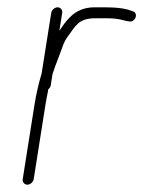

<svg xmlns="http://www.w3.org/2000/svg" viewBox="-20 -503 392 525"><path d="M120.1 -468 93.8 -302C85.4 -274 78.9 -245.3 74.2 -216L42.1 -13C40.8 -5.1 46.8 2 54.7 2C62.6 2 70.8 -5.1 72.1 -13L104.2 -216C106.2 -228.7 108.5 -240.7 110.9 -252L112 -259C115.8 -261.7 118 -265.3 118.8 -270L123.5 -300C127 -311.7 133 -328 141.3 -349C150.9 -373.3 153.2 -387.2 166 -404C185.7 -430 193.4 -453 239.7 -453H274.2C289.8 -453 304.1 -451.3 316.9 -447.8C329.7 -444.3 337.9 -443.3 341.5 -445C354.2 -450.9 355.5 -469.8 342.8 -472C326.8 -479.3 301.8 -483 267.7 -483H238.5C211.7 -483 189.4 -474.2 171.8 -456.5C156.7 -441.4 153.5 -434.7 142.4 -419L150.1 -468C151.4 -475.9 145.4 -483 137.5 -483C129.6 -483 121.4 -475.9 120.1 -468Z"/></svg>

Font: MewTooHand
Style: CondIta
Weight: 400
Designer: Mew Too, Robert Jablonski
Version: Version 0.77